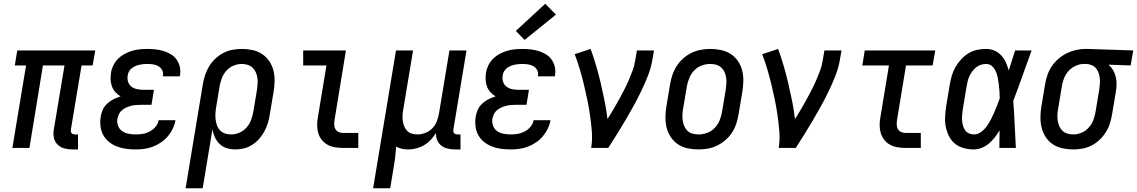

<svg xmlns="http://www.w3.org/2000/svg" viewBox="-20 -789 6064 1024"><path d="M367 8Q344 8 323 2.5Q302 -3 287 -18Q272 -33 267.5 -54.5Q263 -76 267 -98L324 -440H209L137 0H46L119 -440H59L72 -520H488L474 -440H415L358 -98Q357 -93 358 -88Q359 -83 362 -79Q365 -75 370 -73.5Q375 -72 380 -72H396V8Z M703 8Q677 8 651.5 4.5Q626 1 603 -8Q580 -17 561 -32.5Q542 -48 530.5 -69Q519 -90 516 -115.5Q513 -141 517 -167Q520 -186 528.5 -204.5Q537 -223 552.5 -237Q568 -251 586 -260Q604 -269 623 -275Q608 -284 596 -297Q584 -310 577.5 -327Q571 -344 570 -362.5Q569 -381 572 -401Q575 -421 584.5 -440.5Q594 -460 609.5 -475.5Q625 -491 644.5 -501.5Q664 -512 684.5 -518Q705 -524 725.5 -526Q746 -528 766 -528Q789 -528 811 -525.5Q833 -523 853.5 -516.5Q874 -510 892 -499Q910 -488 922 -471Q934 -454 939 -432.5Q944 -411 940 -388Q940 -387 939.5 -385Q939 -383 939 -382H849Q849 -382 849 -383Q849 -384 849 -385Q852 -401 845 -414.5Q838 -428 825.5 -435.5Q813 -443 797.5 -445.5Q782 -448 766 -448Q755 -448 744.5 -447Q734 -446 723 -443.5Q712 -441 701.5 -436.5Q691 -432 682 -424.5Q673 -417 667.5 -407Q662 -397 661 -386Q658 -369 663 -353Q668 -337 681 -327Q694 -317 711 -313.5Q728 -310 745 -310H801L788 -230H732Q719 -230 706 -229Q693 -228 680.5 -225Q668 -222 655.5 -216.5Q643 -211 632 -202.5Q621 -194 615 -181.5Q609 -169 606 -156Q603 -137 609.5 -119Q616 -101 630.5 -90.5Q645 -80 664 -76Q683 -72 703 -72Q722 -72 741 -75Q760 -78 778 -87.5Q796 -97 809.5 -113Q823 -129 826 -148H916Q912 -125 901.5 -103Q891 -81 875 -62Q859 -43 838 -29Q817 -15 794.5 -6.5Q772 2 749 5Q726 8 703 8Z M970 215 1062 -341Q1066 -365 1074 -389Q1082 -413 1095.5 -435.5Q1109 -458 1129 -476.5Q1149 -495 1172 -507Q1195 -519 1220 -523.5Q1245 -528 1270 -528Q1299 -528 1327 -522Q1355 -516 1377.5 -501Q1400 -486 1415.5 -463.5Q1431 -441 1438 -414Q1445 -387 1444.5 -358Q1444 -329 1439 -299L1419 -179Q1416 -157 1409 -134Q1402 -111 1391 -90Q1380 -69 1363.5 -50Q1347 -31 1326.5 -17.5Q1306 -4 1283 2Q1260 8 1237 8Q1213 8 1190.5 1.5Q1168 -5 1152 -20.5Q1136 -36 1126.5 -56Q1117 -76 1113 -99L1061 215ZM1213 -72Q1235 -72 1257 -81.5Q1279 -91 1295 -109Q1311 -127 1319 -149Q1327 -171 1331 -193L1351 -313Q1353 -329 1354 -345Q1355 -361 1352.5 -376Q1350 -391 1343.5 -405Q1337 -419 1326 -429Q1315 -439 1300 -443.5Q1285 -448 1269 -448Q1269 -448 1269 -448Q1269 -448 1269 -448Q1247 -448 1224.5 -438.5Q1202 -429 1186.5 -411Q1171 -393 1163 -371.5Q1155 -350 1151 -328L1133 -218Q1130 -201 1129 -184Q1128 -167 1130 -151Q1132 -135 1137.5 -120Q1143 -105 1154 -93.5Q1165 -82 1180.5 -77Q1196 -72 1213 -72Z M1810 0Q1788 0 1767 -3.5Q1746 -7 1728 -16.5Q1710 -26 1697 -42Q1684 -58 1678 -77Q1672 -96 1671.5 -118Q1671 -140 1675 -161L1721 -440H1597V-520H1825L1764 -148Q1762 -135 1762.5 -122.5Q1763 -110 1769 -100Q1775 -90 1786 -85Q1797 -80 1810 -80H1891V0Z M1970 215 2092 -520H2183L2131 -207Q2128 -192 2127 -176Q2126 -160 2128 -145Q2130 -130 2135.5 -116Q2141 -102 2151 -91.5Q2161 -81 2175.5 -76.5Q2190 -72 2206 -72Q2227 -72 2248 -80Q2269 -88 2285 -104Q2301 -120 2309 -140.5Q2317 -161 2321 -182L2377 -520H2468L2398 -98Q2397 -93 2397.5 -88Q2398 -83 2401.5 -79Q2405 -75 2410 -73.5Q2415 -72 2420 -72H2436V8H2407Q2387 8 2367.5 3.5Q2348 -1 2333.5 -12.5Q2319 -24 2311.5 -42Q2304 -60 2305 -80Q2293 -60 2277 -43Q2261 -26 2241.5 -14.5Q2222 -3 2200.5 2.5Q2179 8 2158 8Q2140 8 2123.5 4.5Q2107 1 2093 -7Q2091 21 2087.5 50Q2084 79 2079 107L2061 215Z M2703 8Q2677 8 2651.5 4.5Q2626 1 2603 -8Q2580 -17 2561 -32.5Q2542 -48 2530.5 -69Q2519 -90 2516 -115.5Q2513 -141 2517 -167Q2520 -186 2528.5 -204.5Q2537 -223 2552.5 -237Q2568 -251 2586 -260Q2604 -269 2623 -275Q2608 -284 2596 -297Q2584 -310 2577.5 -327Q2571 -344 2570 -362.5Q2569 -381 2572 -401Q2575 -421 2584.5 -440.5Q2594 -460 2609.5 -475.5Q2625 -491 2644.5 -501.5Q2664 -512 2684.5 -518Q2705 -524 2725.5 -526Q2746 -528 2766 -528Q2789 -528 2811 -525.5Q2833 -523 2853.5 -516.5Q2874 -510 2892 -499Q2910 -488 2922 -471Q2934 -454 2939 -432.5Q2944 -411 2940 -388Q2940 -387 2939.5 -385Q2939 -383 2939 -382H2849Q2849 -382 2849 -383Q2849 -384 2849 -385Q2852 -401 2845 -414.5Q2838 -428 2825.5 -435.5Q2813 -443 2797.5 -445.5Q2782 -448 2766 -448Q2755 -448 2744.5 -447Q2734 -446 2723 -443.5Q2712 -441 2701.5 -436.5Q2691 -432 2682 -424.5Q2673 -417 2667.5 -407Q2662 -397 2661 -386Q2658 -369 2663 -353Q2668 -337 2681 -327Q2694 -317 2711 -313.5Q2728 -310 2745 -310H2801L2788 -230H2732Q2719 -230 2706 -229Q2693 -228 2680.5 -225Q2668 -222 2655.5 -216.5Q2643 -211 2632 -202.5Q2621 -194 2615 -181.5Q2609 -169 2606 -156Q2603 -137 2609.5 -119Q2616 -101 2630.5 -90.5Q2645 -80 2664 -76Q2683 -72 2703 -72Q2722 -72 2741 -75Q2760 -78 2778 -87.5Q2796 -97 2809.5 -113Q2823 -129 2826 -148H2916Q2912 -125 2901.5 -103Q2891 -81 2875 -62Q2859 -43 2838 -29Q2817 -15 2794.5 -6.5Q2772 2 2749 5Q2726 8 2703 8ZM2778 -576 2731 -624 2888 -769 2945 -711Z M3133 0Q3140 -44 3136.5 -87.5Q3133 -131 3127 -173Q3121 -215 3112.5 -256.5Q3104 -298 3094 -339Q3084 -380 3072 -420.5Q3060 -461 3045 -500L3130 -528Q3146 -484 3159.5 -438Q3173 -392 3184 -345Q3195 -298 3204.5 -250.5Q3214 -203 3220 -154Q3236 -179 3251 -204.5Q3266 -230 3280 -255.5Q3294 -281 3307.5 -307Q3321 -333 3332.5 -359.5Q3344 -386 3354 -413Q3364 -440 3368 -468L3377 -520H3468L3459 -468Q3452 -427 3436 -386Q3420 -345 3401 -305.5Q3382 -266 3361 -227.5Q3340 -189 3317.5 -151Q3295 -113 3271.5 -75Q3248 -37 3224 0Z M3705 8Q3675 8 3647 2Q3619 -4 3596.5 -19Q3574 -34 3558.5 -56.5Q3543 -79 3536 -106Q3529 -133 3529 -162Q3529 -191 3534 -221L3554 -341Q3558 -365 3566.5 -390Q3575 -415 3589.5 -437.5Q3604 -460 3624.5 -478Q3645 -496 3669 -507.5Q3693 -519 3718.5 -523.5Q3744 -528 3769 -528Q3798 -528 3826 -522Q3854 -516 3877 -501Q3900 -486 3915.5 -463.5Q3931 -441 3938 -414Q3945 -387 3944.5 -358Q3944 -329 3939 -299L3919 -179Q3915 -155 3907 -130Q3899 -105 3884.5 -82.5Q3870 -60 3849 -42Q3828 -24 3804.5 -12.5Q3781 -1 3755.5 3.5Q3730 8 3705 8ZM3706 -72Q3728 -72 3751.5 -80.5Q3775 -89 3792 -107Q3809 -125 3818 -147.5Q3827 -170 3831 -193L3851 -313Q3853 -329 3854 -345Q3855 -361 3852.5 -376.5Q3850 -392 3843.5 -406Q3837 -420 3825.5 -430Q3814 -440 3799 -444Q3784 -448 3768 -448Q3745 -448 3722 -439.5Q3699 -431 3682 -413Q3665 -395 3656 -372.5Q3647 -350 3643 -327L3623 -207Q3620 -191 3619.5 -175Q3619 -159 3621.5 -143.5Q3624 -128 3630.5 -114Q3637 -100 3648 -90Q3659 -80 3674.5 -76Q3690 -72 3706 -72Z M4133 0Q4140 -44 4136.5 -87.5Q4133 -131 4127 -173Q4121 -215 4112.5 -256.5Q4104 -298 4094 -339Q4084 -380 4072 -420.5Q4060 -461 4045 -500L4130 -528Q4146 -484 4159.5 -438Q4173 -392 4184 -345Q4195 -298 4204.5 -250.5Q4214 -203 4220 -154Q4236 -179 4251 -204.5Q4266 -230 4280 -255.5Q4294 -281 4307.5 -307Q4321 -333 4332.5 -359.5Q4344 -386 4354 -413Q4364 -440 4368 -468L4377 -520H4468L4459 -468Q4452 -427 4436 -386Q4420 -345 4401 -305.5Q4382 -266 4361 -227.5Q4340 -189 4317.5 -151Q4295 -113 4271.5 -75Q4248 -37 4224 0Z M4810 0Q4788 0 4767 -3.5Q4746 -7 4728 -16.5Q4710 -26 4697 -42Q4684 -58 4678 -77Q4672 -96 4671.5 -118Q4671 -140 4675 -161L4721 -440H4579L4592 -520H4968L4954 -440H4812L4764 -148Q4762 -135 4762.5 -122.5Q4763 -110 4769 -100Q4775 -90 4786 -85Q4797 -80 4810 -80H4891V0Z M5175 8Q5147 8 5120.5 1Q5094 -6 5074 -22Q5054 -38 5042 -61.5Q5030 -85 5024.5 -111Q5019 -137 5020.5 -165Q5022 -193 5026 -221L5046 -341Q5050 -364 5057 -387.5Q5064 -411 5076.5 -432.5Q5089 -454 5106.5 -473Q5124 -492 5145.5 -505Q5167 -518 5191 -523Q5215 -528 5239 -528Q5263 -528 5284 -519Q5305 -510 5320 -493.5Q5335 -477 5344.5 -456Q5354 -435 5360 -413Q5369 -440 5377 -466.5Q5385 -493 5394 -520H5482Q5457 -453 5433.5 -385.5Q5410 -318 5384 -251Q5389 -188 5391.5 -125.5Q5394 -63 5398 0H5310Q5310 -23 5310.5 -46.5Q5311 -70 5311 -94Q5300 -75 5286 -57Q5272 -39 5254.5 -24Q5237 -9 5216 -0.5Q5195 8 5175 8ZM5175 -72Q5194 -72 5212 -85Q5230 -98 5242.5 -115.5Q5255 -133 5264.5 -151.5Q5274 -170 5282.5 -189Q5291 -208 5298 -227Q5305 -246 5312 -265Q5312 -284 5310.5 -302Q5309 -320 5307 -338Q5305 -356 5301.5 -374Q5298 -392 5291 -408Q5284 -424 5271 -436Q5258 -448 5239 -448Q5225 -448 5211 -443.5Q5197 -439 5185.5 -429.5Q5174 -420 5165 -407.5Q5156 -395 5150 -382Q5144 -369 5140.5 -355Q5137 -341 5135 -327L5115 -207Q5113 -193 5111.5 -178Q5110 -163 5111 -148.5Q5112 -134 5115.5 -120.5Q5119 -107 5126.5 -95.5Q5134 -84 5147 -78Q5160 -72 5175 -72Z M5704 8Q5675 8 5647 2Q5619 -4 5596 -19Q5573 -34 5558 -56.5Q5543 -79 5536 -106Q5529 -133 5529 -162Q5529 -191 5534 -221L5554 -341Q5558 -365 5566.5 -389.5Q5575 -414 5589.5 -435.5Q5604 -457 5624.5 -475Q5645 -493 5668.5 -504.5Q5692 -516 5717 -522Q5742 -528 5766 -528Q5770 -528 5773.5 -528Q5777 -528 5781 -528L6024 -520L6010 -440L5892 -444Q5906 -432 5916 -415.5Q5926 -399 5930.5 -380Q5935 -361 5935 -340.5Q5935 -320 5931 -299L5911 -179Q5907 -155 5899.5 -131Q5892 -107 5878 -84.5Q5864 -62 5844.5 -43.5Q5825 -25 5801.5 -13Q5778 -1 5753 3.5Q5728 8 5704 8ZM5705 -72Q5727 -72 5749 -81.5Q5771 -91 5787 -109Q5803 -127 5811 -148.5Q5819 -170 5823 -193L5843 -313Q5845 -328 5846 -343Q5847 -358 5845.5 -372.5Q5844 -387 5839 -400.5Q5834 -414 5825.5 -424.5Q5817 -435 5803.5 -441Q5790 -447 5775 -448H5768Q5766 -448 5764 -448Q5762 -448 5761 -448Q5739 -448 5717 -438Q5695 -428 5679 -410.5Q5663 -393 5654.5 -371Q5646 -349 5643 -327L5623 -207Q5620 -191 5619.5 -175Q5619 -159 5621.5 -144Q5624 -129 5630 -115Q5636 -101 5647 -91Q5658 -81 5673 -76.5Q5688 -72 5704 -72Q5705 -72 5705 -72Q5705 -72 5705 -72Z"/></svg>

Font: Iosevka SS04 Medium Oblique
Style: Regular
Weight: 500
Italic angle: -9°
Monospace: yes
Designer: Belleve Invis
Foundry: Belleve Invis
Version: Version 19.0.0; ttfautohint (v1.8.4)